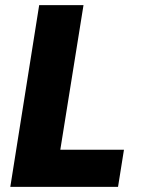

<svg xmlns="http://www.w3.org/2000/svg" viewBox="-20 -725 551 745"><path d="M20 0 132 -705H304L214 -144H461L438 0Z"/></svg>

Font: Nunito Sans 10pt Condensed Black
Style: Italic
Weight: 900
Width: 3
Italic angle: -9°
Designer: Vernon Adams
Foundry: Vernon Adams
Version: Version 3.101;gftools[0.9.27]